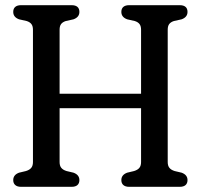

<svg xmlns="http://www.w3.org/2000/svg" viewBox="-20 -720 774 740"><path d="M149.1 -358.7H564.5V-303H149.1ZM209.7 -95.4Q209.7 -81.3 216.1 -73.3Q222.4 -65.2 236.4 -60.8L263.4 -54.4Q286 -46.1 286 -25.9Q286 -13.5 278.5 -6.8Q271 0 256.2 0H60.8Q46.5 0 38.8 -6.8Q31 -13.5 31 -25.9Q31 -46.1 53.3 -54.4L80 -60.8Q94.3 -65.2 100.6 -73.3Q107 -81.3 107 -95.4V-605.5Q107 -619.3 101.2 -627Q95.5 -634.8 83 -638.9L53.3 -645.6Q31 -653.9 31 -674.1Q31 -686.8 38.8 -693.4Q46.5 -700 60.8 -700H256.2Q271 -700 278.5 -693.4Q286 -686.8 286 -674.1Q286 -653.9 263.4 -645.6L233.4 -638.9Q220.9 -634.8 215.3 -627Q209.7 -619.3 209.7 -605.5ZM626.4 -95.4Q626.4 -81.3 632.8 -73.3Q639.1 -65.2 653.1 -60.8L680.1 -54.4Q702.7 -46.1 702.7 -25.9Q702.7 -13.5 695.2 -6.8Q687.7 0 672.9 0H477.5Q463.2 0 455.4 -6.8Q447.7 -13.5 447.7 -25.9Q447.7 -46.1 470 -54.4L496.7 -60.8Q511 -65.2 517.3 -73.3Q523.7 -81.3 523.7 -95.4V-605.5Q523.7 -619.3 517.9 -627Q512.2 -634.8 499.7 -638.9L470 -645.6Q447.7 -653.9 447.7 -674.1Q447.7 -686.8 455.4 -693.4Q463.2 -700 477.5 -700H672.9Q687.7 -700 695.2 -693.4Q702.7 -686.8 702.7 -674.1Q702.7 -653.9 680.1 -645.6L650.1 -638.9Q637.6 -634.8 632 -627Q626.4 -619.3 626.4 -605.5Z"/></svg>

Font: Fraunces 144pt S100 Black
Style: Regular
Weight: 900
Version: Version 1.000